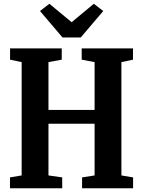

<svg xmlns="http://www.w3.org/2000/svg" viewBox="-20 -1000 760 1020"><path d="M95 -68V-670L33.5 -683V-743H308V-683L237.5 -670V-416H482.5V-670L414 -683V-743H686.5V-683L625 -670V-68L687 -57.5V0H416V-57.5L482.5 -68V-342.5H237.5V-68L310.5 -57.5V0H33V-57.5ZM312 -801 192.5 -941.5 242.5 -980 360.5 -882 478.5 -980 528.5 -941.5 409 -801Z"/></svg>

Font: Merriweather 24pt SemiCondensed
Style: Bold
Weight: 700
Width: 4
Designer: Eben Sorkin
Foundry: Eben Sorkin
Version: Version 2.100